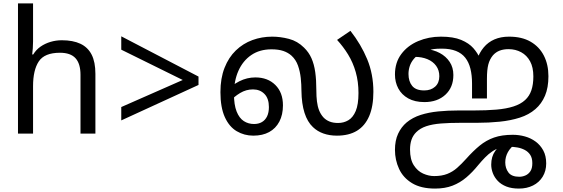

<svg xmlns="http://www.w3.org/2000/svg" viewBox="-20 -780 3285 1121"><path d="M173 -537Q173 -518 171.5 -498Q170 -478 168 -462H174Q191 -490 217 -508Q243 -526 275 -535.5Q307 -545 341 -545Q406 -545 449.5 -524.5Q493 -504 515 -461Q537 -418 537 -349V0H450V-343Q450 -408 421 -440Q392 -472 330 -472Q240 -472 206.5 -421.5Q173 -371 173 -277V0H85V-760H173Z M688 -155 1047 -313 688 -490V-568L1139 -333V-284L688 -77Z M1459 12Q1406 12 1362 -14Q1318 -40 1292.5 -96.5Q1267 -153 1267 -242Q1267 -323 1291 -384Q1315 -445 1357 -485.5Q1399 -526 1453.5 -546Q1508 -566 1569 -566Q1617 -566 1667 -553Q1717 -540 1755 -502Q1783 -475 1798.5 -440Q1814 -405 1820.5 -359Q1827 -313 1827 -252Q1827 -217 1830.5 -188Q1834 -159 1843 -136Q1852 -113 1868 -95Q1883 -79 1904 -70.5Q1925 -62 1954 -62Q1987 -62 2014 -78Q2041 -94 2057 -132Q2073 -170 2073 -237Q2073 -303 2057 -359Q2041 -415 2012.5 -461.5Q1984 -508 1948 -547L2026 -600Q2088 -521 2124 -434Q2160 -347 2160 -244Q2160 -159 2135.5 -102Q2111 -45 2064 -16.5Q2017 12 1947 12Q1904 12 1868.5 -0.5Q1833 -13 1807 -38Q1775 -68 1758 -121Q1741 -174 1740 -250Q1740 -286 1736 -324Q1732 -362 1720 -396.5Q1708 -431 1682 -455Q1662 -473 1634 -482.5Q1606 -492 1565 -492Q1496 -492 1447 -458.5Q1398 -425 1372 -366.5Q1346 -308 1346 -232Q1346 -168 1361.5 -129Q1377 -90 1403.5 -73Q1430 -56 1463 -56Q1490 -56 1509.5 -67.5Q1529 -79 1539.5 -101Q1550 -123 1550 -155Q1550 -205 1524 -231.5Q1498 -258 1457 -258Q1417 -258 1382 -237Q1347 -216 1318 -184L1303 -248Q1333 -283 1377.5 -305.5Q1422 -328 1471 -328Q1543 -328 1587.5 -284Q1632 -240 1632 -165Q1632 -110 1611 -70Q1590 -30 1551.5 -9Q1513 12 1459 12Z M2554 -566Q2627 -566 2672.5 -547Q2718 -528 2743.5 -499Q2769 -470 2782 -439L2764 -430Q2779 -473 2804.5 -503.5Q2830 -534 2867 -550Q2904 -566 2952 -566Q3027 -566 3078 -536.5Q3129 -507 3155.5 -455Q3182 -403 3182 -335Q3182 -268 3162 -221Q3142 -174 3106 -143Q3068 -110 3014.5 -93Q2961 -76 2897.5 -69.5Q2834 -63 2765 -63H2671Q2605 -63 2554.5 -59Q2504 -55 2468.5 -43Q2433 -31 2410 -8Q2391 11 2382.5 36Q2374 61 2374 93Q2374 151 2396 185Q2418 219 2450.5 233.5Q2483 248 2515 248Q2559 248 2591 235.5Q2623 223 2649 200Q2675 177 2701 148Q2743 101 2781 70Q2819 39 2864.5 23Q2910 7 2974 7Q3010 7 3044.5 16.5Q3079 26 3107 46.5Q3135 67 3152 98.5Q3169 130 3169 174Q3169 218 3148.5 251.5Q3128 285 3092 303Q3056 321 3010 321Q2967 321 2936.5 309Q2906 297 2886.5 276.5Q2867 256 2857.5 231Q2848 206 2848 181Q2848 134 2871 102Q2894 70 2928 41L2995 55Q2961 80 2945.5 108Q2930 136 2930 168Q2930 202 2948.5 227Q2967 252 3012 252Q3030 252 3047.5 244.5Q3065 237 3076.5 220Q3088 203 3088 173Q3088 143 3076 124.5Q3064 106 3044 95.5Q3024 85 3001 81Q2978 77 2956 77Q2941 77 2926.5 78.5Q2912 80 2898 83Q2875 90 2853.5 104.5Q2832 119 2812 139.5Q2792 160 2772 184Q2739 225 2702.5 256Q2666 287 2622 304Q2578 321 2520 321Q2438 321 2386 289.5Q2334 258 2310 206Q2286 154 2286 95Q2286 40 2304.5 0.5Q2323 -39 2354 -65Q2389 -94 2436 -109Q2483 -124 2539 -129.5Q2595 -135 2655 -135H2744Q2820 -135 2878 -140Q2936 -145 2978 -158.5Q3020 -172 3046 -196Q3071 -219 3082.5 -253Q3094 -287 3094 -334Q3094 -387 3075 -422Q3056 -457 3023 -475Q2990 -493 2949 -493Q2920 -493 2897.5 -484.5Q2875 -476 2858 -457Q2839 -434 2831 -403.5Q2823 -373 2823 -319V-205H2736V-293Q2736 -341 2726.5 -379Q2717 -417 2696.5 -443Q2676 -469 2642 -482.5Q2608 -496 2560 -496Q2529 -496 2512 -493.5Q2495 -491 2475 -484L2440 -470Q2413 -456 2396.5 -436.5Q2380 -417 2372.5 -394.5Q2365 -372 2365 -348Q2365 -305 2386.5 -278.5Q2408 -252 2457 -252Q2496 -252 2520.5 -274Q2545 -296 2545 -335Q2545 -370 2526.5 -395.5Q2508 -421 2475.5 -434.5Q2443 -448 2401 -448L2465 -494Q2511 -490 2547.5 -470.5Q2584 -451 2605.5 -418.5Q2627 -386 2627 -342Q2627 -270 2580.5 -227Q2534 -184 2458 -184Q2402 -184 2363.5 -205.5Q2325 -227 2305.5 -263.5Q2286 -300 2286 -345Q2286 -415 2323 -464.5Q2360 -514 2421.5 -540Q2483 -566 2554 -566Z"/></svg>

Font: hexltamil05
Style: Book
Weight: 400
Designer: Jelle Bosma - Monotype Design Team
Foundry: Monotype Imaging Inc.
Version: Version 2.003